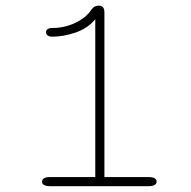

<svg xmlns="http://www.w3.org/2000/svg" viewBox="-20 -642 659 662"><path d="M153.5 0Q139.5 0 132.2 -4Q125 -8 125 -15.5Q125 -31.5 153.5 -31.5H308.5V-575.5Q282 -544 240.5 -529.8Q199 -515.5 159 -515.5Q153.5 -515.5 148.8 -517.2Q144 -519 141.2 -522.5Q138.5 -526 138.5 -531Q138.5 -536.5 141.5 -539.5Q144.5 -542.5 149.5 -544Q154.5 -545.5 161 -545.5Q202 -545.5 239.2 -563Q276.5 -580.5 295 -608.5Q301 -617 307.5 -619.8Q314 -622.5 320.5 -622.5Q330.5 -622.5 335.2 -616.8Q340 -611 340 -599V-31.5H491.5Q520 -31.5 520 -15.5Q520 -8 512.8 -4Q505.5 0 491.5 0Z"/></svg>

Font: Sono ExtraLight
Style: Regular
Weight: 200
Designer: Tyler Finck
Foundry: Tyler Finck
Version: Version 2.112